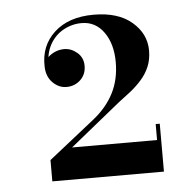

<svg xmlns="http://www.w3.org/2000/svg" viewBox="-41 -955 551 539"><g transform="rotate(-5 235.0 -686.0)"><path d="M85.5 -458V-518L215.5 -621Q253 -651 272.5 -689Q292 -727 292 -776Q292 -827.5 268.5 -860.5Q245 -893.5 206 -893.5Q178.5 -893.5 154.5 -880.2Q130.5 -867 116.5 -841.8Q102.5 -816.5 103.5 -781H92.5Q92.5 -798 110.8 -811.5Q129 -825 151 -825Q170.5 -825 187.2 -810.8Q204 -796.5 204 -773.5Q204 -749 187.8 -733.8Q171.5 -718.5 148.5 -718.5Q126.5 -718.5 109.5 -735.8Q92.5 -753 92 -781Q90 -839.5 130.5 -876.8Q171 -914 241.5 -914Q310.5 -914 349.2 -880.8Q388 -847.5 388 -800.5Q388 -775 379.5 -755Q371 -735 356.5 -718.8Q342 -702.5 325 -689Q308 -675.5 291 -663L149 -548H388.5V-593H400V-458Z"/></g></svg>

Font: Bodoni Moda
Style: Bold
Weight: 700
Designer: Owen Earl
Foundry: indestructible type
Version: Version 2.005